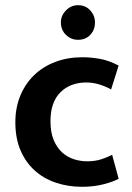

<svg xmlns="http://www.w3.org/2000/svg" viewBox="-20 -707 506 738"><path d="M315 -87Q347 -87 371.5 -95.5Q396 -104 411 -112L436 -20Q417 -9 379 1Q341 11 295 11Q241 11 194 -5Q147 -21 112.5 -52.5Q78 -84 58.5 -130Q39 -176 39 -237Q39 -293 58 -339Q77 -385 111 -418Q145 -451 192.5 -469Q240 -487 297 -487Q328 -487 363 -481Q398 -475 436 -455L407 -363Q386 -375 361.5 -382.5Q337 -390 312 -390Q250 -390 212 -352Q174 -314 174 -241Q174 -198 186.5 -168.5Q199 -139 219 -121Q239 -103 264 -95Q289 -87 315 -87ZM214 -621Q214 -647 233.5 -667Q253 -687 280 -687Q309 -687 327 -667Q345 -647 345 -621Q345 -592 327 -573Q309 -554 280 -554Q253 -554 233.5 -573Q214 -592 214 -621Z"/></svg>

Font: Mukta Malar
Style: Bold
Weight: 700
Designer: Aadarsh Rajan, Girish Dalvi, Yashodeep Gholap
Foundry: Ek Type
Version: Version 2.538;PS 1.000;hotconv 16.6.51;makeotf.lib2.5.65220;